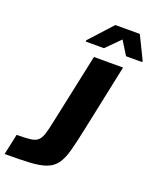

<svg xmlns="http://www.w3.org/2000/svg" viewBox="-194 -992 878 1085"><g transform="rotate(20 245.5 -449.5)"><path d="M-31 0 -4 -125Q47 -125 76.5 -128.5Q106 -132 121.5 -145Q137 -158 146.5 -186.5Q156 -215 166 -265L256 -688H431L346 -284Q329 -202 314.5 -149Q300 -96 278.5 -66Q257 -36 220 -21.5Q183 -7 123 -3.5Q63 0 -31 0ZM183 -754V-762L308 -899H455L522 -762V-754H425L374 -836L292 -754Z"/></g></svg>

Font: Saira
Style: Bold Italic
Weight: 700
Italic angle: -12°
Designer: Hector Gatti with collaboration of the Omnibus-Type team
Foundry: Omnibus-Type
Version: Version 1.100; ttfautohint (v1.8.3)